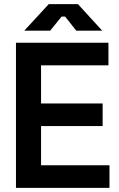

<svg xmlns="http://www.w3.org/2000/svg" viewBox="-20 -906 572 926"><path d="M57 0V-700H503V-591H178V-407H475V-298H178V-109H508V0ZM97 -758 215 -886H356L473 -758H348L294 -826H277L222 -758Z"/></svg>

Font: Space Grotesk Frontify SemiBold
Style: Regular
Weight: 600
Designer: Florian Karsten
Version: Version 2.000